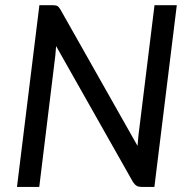

<svg xmlns="http://www.w3.org/2000/svg" viewBox="-20 -738 752 758"><path d="M187 -717.5Q200 -717.5 206 -714.5Q212 -711.5 218.5 -700.5L523 -162Q524 -174.5 525 -185.5Q526 -196.5 527 -206.5L590 -717.5H678L589.5 0H539.5Q527.5 0 520 -4.2Q512.5 -8.5 505.5 -18.5L201.5 -556L198.5 -519.5L135 0H47L135.5 -717.5H187Z"/></svg>

Font: Lato Medium
Style: Italic
Weight: 500
Italic angle: -7°
Designer: Lukasz Dziedzic
Foundry: tyPoland Lukasz Dziedzic
Version: Version 2.006; 2014-01-15